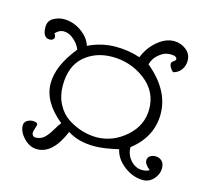

<svg xmlns="http://www.w3.org/2000/svg" viewBox="-90 -782 882 812"><g transform="rotate(15 350.5 -376.0)"><path d="M225 -562Q283 -590 345 -590Q401 -590 452 -573Q469 -617 504.5 -647Q540 -677 577 -677Q606 -677 629.5 -659Q653 -641 653 -611Q653 -589 641 -572Q629 -555 608 -549Q603 -549 595 -560.5Q587 -572 587 -581Q587 -588 596 -594Q605 -600 605 -604Q605 -619 576 -619Q552 -619 533 -604.5Q514 -590 507 -577.5Q500 -565 497 -554Q601 -468 601 -364Q601 -263 514 -196Q514 -163 535.5 -139Q557 -115 587 -115Q605 -115 618 -123Q593 -142 593 -160Q593 -172 603 -179Q613 -186 627 -186Q643 -186 654.5 -175.5Q666 -165 666 -144Q666 -118 647 -96.5Q628 -75 600 -75Q557 -75 518 -104.5Q479 -134 470 -175Q406 -160 365 -160Q294 -160 247 -191Q203 -85 134 -85Q102 -85 76 -112Q50 -139 50 -167Q50 -181 61.5 -188.5Q73 -196 87 -196Q108 -196 108 -185Q108 -181 103.5 -168Q99 -155 99 -147Q99 -141 103.5 -136Q108 -131 113 -131Q137 -131 152 -144.5Q167 -158 182 -183.5Q197 -209 205 -218Q118 -288 118 -370Q118 -447 190 -536Q181 -559 159.5 -577.5Q138 -596 115 -596Q96 -596 79 -578Q85 -569 85 -563Q85 -556 79.5 -551.5Q74 -547 66 -547Q35 -547 35 -594Q35 -621 57 -633.5Q79 -646 103 -646Q143 -646 178.5 -621.5Q214 -597 225 -562ZM365 -199Q436 -200 492.5 -250Q549 -300 549 -371Q549 -449 485.5 -497Q422 -545 342 -545Q269 -545 219.5 -502Q170 -459 170 -374Q170 -329 188.5 -293.5Q207 -258 236.5 -238.5Q266 -219 299 -209Q332 -199 365 -199Z"/></g></svg>

Font: Bonbon
Style: Regular
Weight: 400
Designer: Ksenia Erulevich
Foundry: Cyreal (www.cyreal.org)
Version: Version 1.000